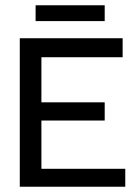

<svg xmlns="http://www.w3.org/2000/svg" viewBox="-20 -708 530 728"><path d="M55 0V-563H445V-491H137V-320H377V-251H137V-68H455V0ZM115 -628V-688H377V-628Z"/></svg>

Font: Darker Grotesque SemiBold
Style: Regular
Weight: 600
Designer: Gabriel Lam
Foundry: TypeRant
Version: Version 1.000;gftools[0.9.28]